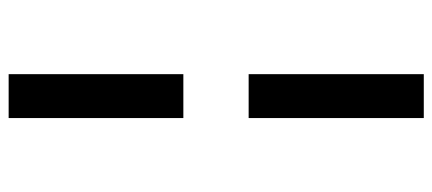

<svg xmlns="http://www.w3.org/2000/svg" viewBox="-298 -611 1000 444"><g transform="rotate(90 202.0 -389.0)"><path d="M253 -869V-464H151.5V-869ZM253 -313V91H151.5V-313Z"/></g></svg>

Font: Merriweather 36pt Black
Style: Regular
Weight: 900
Version: Version 2.100